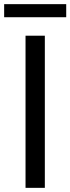

<svg xmlns="http://www.w3.org/2000/svg" viewBox="-23 -905 339 925"><path d="M100 0H193V-733H100ZM-3 -822H296V-885H-3Z"/></svg>

Font: Source Han Sans KR Regular
Style: Regular
Weight: 400
Designer: Ryoko NISHIZUKA (kana & ideographs); Paul D. Hunt (Latin, Greek & Cyrillic); Wenlong ZHANG (bopomofo); Sandoll Communica
Foundry: Adobe Systems Incorporated
Version: Version 1.004;PS 1.004;hotconv 1.0.82;makeotf.lib2.5.63406